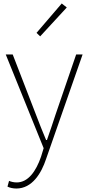

<svg xmlns="http://www.w3.org/2000/svg" viewBox="-20 -840 508 1104"><path d="M74 244C165 244 218 156 245 74L455 -527H418L300 -183C285 -138 267 -82 250 -35H245C225 -82 203 -138 186 -183L53 -527H13L231 12L216 61C187 145 142 209 76 209C60 209 43 205 32 200L23 233C36 240 56 244 74 244ZM211 -631 364 -797 335 -820 190 -651Z"/></svg>

Font: Noto Sans CJK HK Thin
Style: Regular
Weight: 100
Designer: Ryoko NISHIZUKA 西塚涼子 (kana, bopomofo & ideographs); Paul D. Hunt (Latin, Greek & Cyrillic); Sandoll Communications 산돌커뮤니
Foundry: Adobe
Version: Version 2.004;hotconv 1.0.118;makeotfexe 2.5.65603